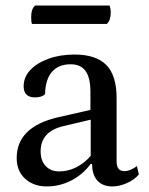

<svg xmlns="http://www.w3.org/2000/svg" viewBox="-20 -658 536 690"><path d="M148 12Q101 12 70.5 -15.5Q40 -43 40 -90Q40 -201 186 -236L305 -263V-326Q305 -379 287.5 -403Q270 -427 234 -427Q190 -427 166.5 -399.5Q143 -372 142 -320Q131 -308 106 -308Q65 -308 65 -348Q65 -381 89 -406.5Q113 -432 154.5 -447Q196 -462 248 -462Q325 -462 362 -424.5Q399 -387 399 -306V-78Q399 -43 427 -43Q438 -43 450.5 -48.5Q463 -54 472 -61L479 -31Q462 -11 435 0.5Q408 12 384 12Q349 12 330 -9Q311 -30 311 -69H306Q277 -30 235.5 -9Q194 12 148 12ZM193 -42Q225 -42 254.5 -57Q284 -72 306 -98V-228L209 -205Q126 -186 126 -114Q126 -81 144 -61.5Q162 -42 193 -42ZM364 -572H95Q92 -579 92 -596Q92 -626 106 -638H374Q375 -635 376.5 -628Q378 -621 378 -614Q378 -585 364 -572Z"/></svg>

Font: Petrona Medium
Style: Regular
Weight: 500
Designer: Ringo R. Seeber
Foundry: Ringo R. Seeber
Version: Version 2.001; ttfautohint (v1.8.3)